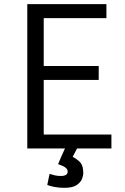

<svg xmlns="http://www.w3.org/2000/svg" viewBox="-20 -713 600 922"><path d="M288 189Q263 189 240.5 184.5Q218 180 207 175L218 122Q231 126 243 129Q255 132 272 132Q305 132 305 111Q305 100 294 91.5Q283 83 263 77L259 75Q265 61 274.5 38.5Q284 16 292 0H111V-693H491V-626H190V-396H454V-329H190V-67H515V0H350Q345 10 339 21Q333 32 329 40Q355 54 367.5 69.5Q380 85 380 120Q380 129 374 145.5Q368 162 348.5 175.5Q329 189 288 189Z"/></svg>

Font: Ubuntu Sans Mono
Style: Regular
Weight: 400
Monospace: yes
Designer: Dalton Maag Ltd
Foundry: Dalton Maag Ltd
Version: Version 1.006